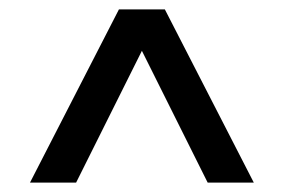

<svg xmlns="http://www.w3.org/2000/svg" viewBox="-20 -760 606 410"><path d="M44 -370 234 -740H332L522 -370H423.5L283 -651.5L142.5 -370Z"/></svg>

Font: Encode Sans SemiCondensed SemiCondensed Medium
Style: Regular
Weight: 500
Width: 4
Designer: Multiple Designers
Foundry: Impallari Type
Version: Version 3.000; ttfautohint (v1.8.3) -l 8 -r 50 -G 200 -x 14 